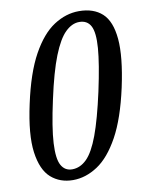

<svg xmlns="http://www.w3.org/2000/svg" viewBox="-86 -822 687 894"><g transform="rotate(-10 257.5 -375.0)"><path d="M49 -375Q79.5 -516.5 126.2 -601Q173 -685.5 230.2 -722.8Q287.5 -760 349 -760Q418 -760 458.8 -722.8Q499.5 -685.5 507 -601Q514.5 -516.5 484 -375Q453 -233.5 406.5 -149Q360 -64.5 303.5 -27.2Q247 10 187 10Q125.5 10 83.2 -27.2Q41 -64.5 29.5 -149Q18 -233.5 49 -375ZM159 -375Q131 -248 127 -174.8Q123 -101.5 140 -70.8Q157 -40 191.5 -40Q229.5 -40 260.5 -70.8Q291.5 -101.5 318.8 -174.8Q346 -248 374 -375Q401.5 -502.5 407 -575.5Q412.5 -648.5 396.2 -679.2Q380 -710 342 -710Q307.5 -710 276 -679.2Q244.5 -648.5 215.5 -575.5Q186.5 -502.5 159 -375Z"/></g></svg>

Font: Besley* Narrow
Style: Italic
Weight: 400
Width: 4
Italic angle: -13°
Designer: Owen Earl
Foundry: indestructible type*
Version: Version 3.000; ttfautohint (v1.8.3)